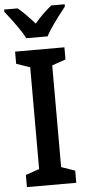

<svg xmlns="http://www.w3.org/2000/svg" viewBox="-68 -973 455 1008"><g transform="rotate(-5 159.5 -469.5)"><path d="M32 0V-64L104 -89V-625L32 -650V-714H292V-650L220 -625V-89L292 -64V0ZM313 -927Q232 -825 209 -779H97Q70 -832 -6 -927V-939H65Q102 -909 153 -851Q191 -897 242 -939H313Z"/></g></svg>

Font: Noto Sans Display Medium Narrow
Style: Regular
Weight: 500
Width: 4
Designer: Monotype Design team
Foundry: Monotype Imaging Inc.
Version: Version 1.000